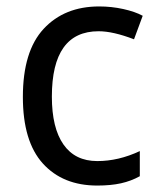

<svg xmlns="http://www.w3.org/2000/svg" viewBox="-20 -566 494 596"><path d="M51 -265Q51 -407 115.5 -476.5Q180 -546 288 -546Q326 -546 362.5 -538Q399 -530 423 -517L396 -444Q331 -469 286 -469Q141 -469 141 -266Q141 -169 177 -117.5Q213 -66 282 -66Q348 -66 414 -97V-19Q387 -4 355.5 3Q324 10 282 10Q175 10 113 -58.5Q51 -127 51 -265Z"/></svg>

Font: Noto Sans Display
Style: Regular
Weight: 400
Designer: Monotype Design team
Foundry: Monotype Imaging Inc.
Version: Version 1.000